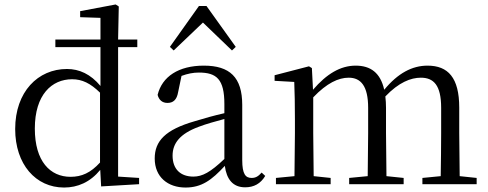

<svg xmlns="http://www.w3.org/2000/svg" viewBox="-20 -825 2188 860"><path d="M603 0V-28L509 -34V-614H595V-648H509L512 -796L498 -805L339 -775V-748L430 -745V-648H228V-614H430V-440C386 -493 335 -516 280 -516C150 -516 48 -414 48 -247C48 -89 140 15 267 15C328 15 384 -9 429 -64L433 10ZM136 -249C136 -401 212 -470 303 -470C348 -470 385 -452 428 -410V-97C386 -51 346 -33 296 -33C205 -33 136 -102 136 -249Z M1078 14C1117 14 1147 -2 1168 -37L1152 -52C1136 -34 1124 -28 1107 -28C1080 -28 1065 -45 1065 -108V-355C1065 -479 1009 -531 893 -531C780 -531 706 -482 686 -400C692 -377 707 -364 730 -364C755 -364 772 -377 778 -413L793 -485C820 -495 845 -500 871 -500C950 -500 985 -470 985 -359V-318C941 -308 894 -295 852 -282C720 -244 673 -193 673 -115C673 -32 732 15 811 15C883 15 928 -18 987 -82C995 -22 1023 14 1078 14ZM1019 -599 1036 -615 905 -798H871L741 -615L758 -599L889 -724ZM985 -113C922 -53 886 -34 846 -34C790 -34 753 -66 753 -128C753 -183 786 -226 870 -257C904 -270 944 -281 985 -292Z M1952 0H2115V-28L2039 -36L2037 -229V-343C2037 -477 1987 -531 1895 -531C1826 -531 1762 -497 1701 -423C1684 -499 1640 -531 1573 -531C1505 -531 1443 -494 1382 -423L1377 -520L1364 -528L1210 -488V-463L1298 -458C1300 -408 1301 -358 1301 -290V-229L1299 -36L1216 -28V0H1461V-28L1385 -36L1383 -229V-389C1444 -453 1496 -477 1542 -477C1596 -477 1629 -440 1629 -342V-229L1627 -36L1544 -28V0H1788V-28L1711 -36L1709 -229V-342C1709 -360 1708 -377 1706 -393C1766 -456 1820 -477 1865 -477C1922 -477 1956 -444 1956 -342V-229C1956 -173 1955 -92 1954 -36L1872 -28V0Z"/></svg>

Font: Source Han Serif KR
Style: Regular
Weight: 400
Designer: Ryoko NISHIZUKA 西塚涼子 (kana & ideographs); Frank Grießhammer (Latin, Greek & Cyrillic); Wenlong ZHANG 张文龙 (bopomofo); San
Foundry: Adobe
Version: Version 2.001;hotconv 1.1.0;makeotfexe 2.6.0